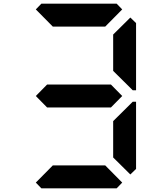

<svg xmlns="http://www.w3.org/2000/svg" viewBox="-20 -1020 856 1040"><path d="M581 -562 642 -500 581 -438H235L174 -500L235 -562ZM174 -969 204 -1000H612L642 -969L550 -876H266ZM642 -31 612 0H204L174 -31L266 -124H550ZM686 -925 717 -895V-531H699L686 -544L593 -636V-833ZM686 -456 699 -469H717V-105L686 -75L593 -167V-364Z"/></svg>

Font: DSEG7 Classic Mini
Style: Bold
Weight: 700
Designer: Keshikan(Twitter:@keshinomi_88pro)
Version: Version 0.46